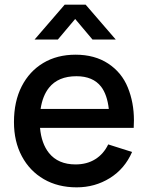

<svg xmlns="http://www.w3.org/2000/svg" viewBox="-20 -790 636 825"><path d="M128.5 -620 258 -770H348L477.5 -620H377.5L303 -708.5L228.5 -620ZM309.5 15Q229 15 168.2 -20.2Q107.5 -55.5 73.8 -118.8Q40 -182 40 -265.5Q40 -354 73.2 -419Q106.5 -484 166 -519.5Q225.5 -555 304.5 -555Q387 -555 445 -516.8Q503 -478.5 529.2 -414Q555.5 -349.5 555.5 -273Q555.5 -257 554.5 -240.5H152Q158 -173 190.5 -132.5Q230 -83.5 304.5 -83.5Q353.5 -83.5 389.2 -105.8Q425 -128 445 -169.5L547.5 -137Q516 -64.5 452 -24.8Q388 15 309.5 15ZM447.5 -322Q440.5 -383.5 414.5 -417.5Q379.5 -462.5 308.5 -462.5Q230 -462.5 190.5 -413Q163 -378.5 154.5 -322Z"/></svg>

Font: Cns Manrope SemBd
Style: Regular
Weight: 600
Designer: Mikhail Sharanda
Foundry: Mikhail Sharanda
Version: Version 4.504